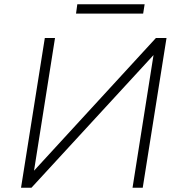

<svg xmlns="http://www.w3.org/2000/svg" viewBox="-20 -884 849 904"><path d="M79 0 191 -705H239L140 -79H139L714 -705H764L652 0H604L703 -626H704L128 0ZM338 -820 344 -864H661L654 -820Z"/></svg>

Font: Nunito Sans 7pt ExtraLight
Style: Italic
Weight: 250
Italic angle: -9°
Designer: Vernon Adams
Foundry: Vernon Adams
Version: Version 3.101;gftools[0.9.27]